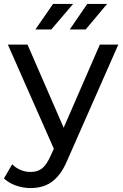

<svg xmlns="http://www.w3.org/2000/svg" viewBox="-36 -757 627 977"><path d="M120 200Q82 200 46 187.5Q10 175 -16 151L26 79Q45 98 69 108Q93 118 120 118Q155 118 178 100Q201 82 221 37L238 0L4 -530H104L288 -107L472 -530H566L309 53Q286 109 257.5 141Q229 173 195 186.5Q161 200 120 200ZM319 -607 408 -737H509L400 -607ZM144 -607 234 -737H336L225 -607Z"/></svg>

Font: Montserrat Z Med
Style: Regular
Weight: 500
Designer: Julieta Ulanovsky
Foundry: Julieta Ulanovsky
Version: Version 8.000